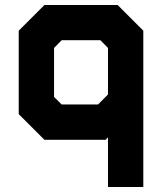

<svg xmlns="http://www.w3.org/2000/svg" viewBox="-20 -560 656 769"><path d="M554 189H412.5V-10L403 0H158L55 -103V-437L158 -540H451L554 -437ZM482.5 120V-401L413 -470H187.5L122.5 -406V-140L192.5 -71.5H391L483 -164V120ZM372.5 -141.5 412.5 -181.5V-368L382 -399H227L196.5 -368V-172L227 -141.5ZM391 -71H192.5L122 -140V-406L187.5 -470H413L483 -401V-164Z"/></svg>

Font: Tourney Thin Black
Style: Regular
Weight: 900
Version: Version 1.015